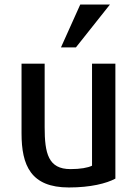

<svg xmlns="http://www.w3.org/2000/svg" viewBox="-20 -813 610 847"><path d="M315 -604H249L334 -793H465ZM489 -25C450 -4 380 14 284 14C116 14 75 -83 75 -225V-532H177V-252C177 -136 193 -67 291 -67C334 -67 368 -73 386 -82V-532H489Z"/></svg>

Font: Repo Medium
Style: Regular
Weight: 500
Designer: Stefan Peev
Foundry: Context Ltd
Version: Version 1.502